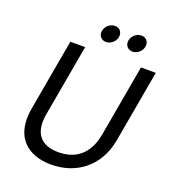

<svg xmlns="http://www.w3.org/2000/svg" viewBox="-156 -987 986 1108"><g transform="rotate(20 337.5 -432.5)"><path d="M69.9 -257.2C38.2 -76 141.3 7 285.4 7C428.7 7 563.1 -76 594.8 -257.2L672.8 -697.2H581.8L503.8 -257.2C481.4 -129.6 403.6 -74.4 300.5 -74.4C197.6 -74.4 138.5 -129.6 160.9 -257.2L238.9 -697.2H147.9ZM341.3 -766.2C372.9 -766.2 403.2 -794.6 403.2 -828.4C403.2 -853 385.2 -871.5 359.8 -871.5C326.5 -871.5 296.9 -842.5 296.9 -809.4C296.9 -784.8 315 -766.2 341.3 -766.2ZM504 -766.2C535.6 -766.2 565.9 -794.6 565.9 -828.7C565.9 -853 547.9 -871.5 522.5 -871.5C489.2 -871.5 459.6 -842.5 459.6 -809.4C459.6 -784.8 477.7 -766.2 504 -766.2Z"/></g></svg>

Font: Poppins Devanagari Thin
Style: Italic
Weight: 100
Italic angle: -10°
Designer: Ninad Kale (Devanagari), Jonny Pinhorn (Latin)
Foundry: Indian Type Foundry
Version: 4.005